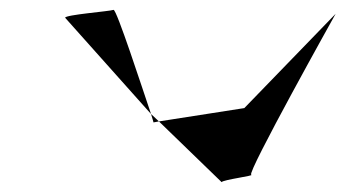

<svg xmlns="http://www.w3.org/2000/svg" viewBox="-20 -582 700 389"><path d="M112 -546 286 -351C268 -404 216 -564 210 -562C202 -559 111 -552 112 -546ZM286 -351C289 -341 291 -335 291 -334L302 -336ZM302 -336 429 -213C432 -218 497 -226 489 -228C479 -230 660 -554 660 -554L475 -363Z"/></svg>

Font: Ampere
Style: SCExtIta
Weight: 400
Version: Version 1